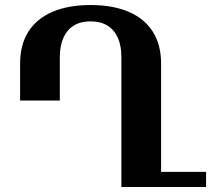

<svg xmlns="http://www.w3.org/2000/svg" viewBox="-20 -744 845 764"><path d="M601 0V-60H800V0ZM340 -724Q429 -724 492 -697Q555 -670 588 -618Q621 -566 621 -491V0H463V-516Q463 -563 448.5 -594.5Q434 -626 407 -642.5Q380 -659 340 -659Q301 -659 274 -642.5Q247 -626 232.5 -594Q218 -562 218 -516V-344H60V-491Q60 -566 93 -618Q126 -670 189 -697Q252 -724 340 -724Z"/></svg>

Font: Noto Serif Armenian
Style: Bold
Weight: 700
Version: Version 2.007